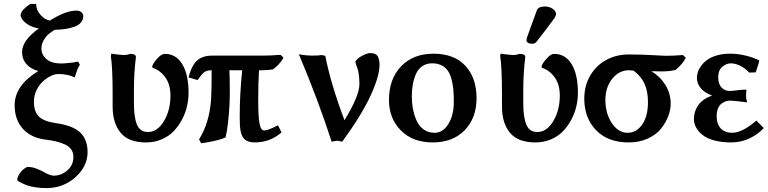

<svg xmlns="http://www.w3.org/2000/svg" viewBox="-20 -712 3891 973"><path d="M151.9 -196.8Q151.9 -145 177.5 -120.8Q203.1 -96.7 263.2 -87.9Q349.1 -76.2 386.5 -40.5Q423.8 -4.9 423.8 59.1Q423.8 130.9 362.3 186Q300.8 241.2 214.8 241.2Q186 241.2 160.2 237.3Q134.3 233.4 118.2 227.5Q102.1 221.7 90.1 215.8Q78.1 210 73.2 206.1L67.9 202.1V191.9Q82 150.9 118.2 133.8Q126 133.8 134 134.8Q142.1 135.7 147.7 137Q153.3 138.2 161.1 141.1Q168.9 144 172.4 145.5Q175.8 147 184.1 150.9Q192.4 154.8 194.8 155.8Q232.9 178.2 252 178.2Q291 178.2 321.5 151.4Q352.1 124.5 352.1 83Q352.1 61 340.6 44.9Q329.1 28.8 307.6 19.3Q286.1 9.8 262.9 4.4Q239.7 -1 208 -4.9Q134.8 -14.6 94.5 -60.8Q54.2 -106.9 54.2 -179.2Q54.2 -278.3 173.8 -352.1Q136.2 -362.3 114 -387.2Q91.8 -412.1 91.8 -448.2Q91.8 -506.8 176.8 -567.9Q139.2 -574.2 114.5 -592.3Q89.8 -610.4 84 -633.8Q86.4 -650.9 98.1 -663.3Q109.9 -675.8 132.8 -691.9H163.1Q163.6 -661.1 185.1 -636.7Q206.5 -612.3 232.9 -607.9Q313 -658.2 366.2 -658.2Q383.3 -658.2 392.6 -650.1Q401.9 -642.1 401.9 -629.9Q401.9 -611.3 389.9 -597.7Q377.9 -584 356.9 -576.4Q335.9 -568.8 311.3 -565.2Q286.6 -561.5 256.8 -561Q237.3 -548.3 225.1 -538.1Q212.9 -527.8 201.4 -508.3Q189.9 -488.8 189.9 -465.8Q189.9 -434.6 215.6 -412.4Q241.2 -390.1 293 -390.1Q302.7 -390.1 348.1 -395Q368.7 -398.4 376 -399.9L384.8 -383.8Q372.6 -367.2 358.9 -319.8Q324.2 -336.9 275.9 -336.9Q258.3 -336.9 237.1 -326.7Q215.8 -316.4 196.8 -298.8Q177.7 -281.2 164.8 -254.2Q151.9 -227.1 151.9 -196.8Z M658.7 -250V-188Q658.7 -117.2 674.3 -80.1Q689.9 -43 729.5 -43Q777.8 -43 810.8 -98.1Q843.8 -153.3 843.8 -228Q843.8 -283.7 817.9 -319.8Q792 -356 752 -369.1V-378.9Q759.8 -397 779.5 -418Q799.3 -439 814.9 -439Q872.1 -439 903.8 -386.7Q935.5 -334.5 935.5 -241.2Q935.5 -207 927.5 -172.6Q919.4 -138.2 901.9 -105.2Q884.3 -72.3 859.6 -46.6Q835 -21 798.8 -5.6Q762.7 9.8 719.7 9.8Q632.3 9.8 591.6 -38.8Q550.8 -87.4 550.8 -172.9V-233.9Q550.8 -372.1 541.5 -429.2L543.9 -439.9Q592.8 -433.1 608.9 -433.1Q625 -433.1 639.6 -439Q668.9 -439 668.9 -422.9Q658.7 -345.2 658.7 -250Z M1049.8 -210Q1052.7 -260.7 1052.7 -356Q1026.9 -355.5 1014.4 -345.9Q1002 -336.4 981.4 -306.2L935.5 -319.8Q949.2 -376 976.6 -403.1Q1003.9 -430.2 1055.7 -430.2H1317.4Q1350.1 -430.2 1401.9 -434.1L1416.5 -419.9Q1410.2 -407.7 1401.4 -396.7Q1392.6 -385.7 1385.7 -379.4Q1378.9 -373 1364.7 -360.8Q1339.8 -356 1307.6 -356H1292.5Q1288.6 -293.9 1288.6 -206.1Q1288.6 -152.8 1290.5 -127.9Q1293.9 -82.5 1300.5 -66.7Q1307.1 -50.8 1319.8 -50.8Q1338.4 -50.8 1388.7 -77.1L1406.7 -41Q1349.1 9.8 1269.5 9.8Q1234.4 9.8 1216.6 -9.5Q1198.7 -28.8 1195.8 -75.2Q1194.8 -86.4 1194.8 -120.1Q1194.8 -236.8 1207.5 -356H1142.6Q1144.5 -317.9 1144.5 -241.2Q1144.5 -179.2 1137.9 -113Q1131.3 -46.9 1122.6 -15.1Q1083.5 2 999.5 14.2L988.8 -5.9Q1041.5 -89.4 1049.8 -210Z M1610.4 -433.1 1628.4 -429.2Q1656.2 -287.1 1725.6 -103Q1801.3 -225.6 1801.3 -285.2Q1801.3 -296.4 1800.8 -306.4Q1800.3 -316.4 1799.6 -323.7Q1798.8 -331.1 1797.4 -339.4Q1795.9 -347.7 1795.2 -351.8Q1794.4 -356 1792 -363.3Q1789.6 -370.6 1788.8 -372.8Q1788.1 -375 1785.4 -382.3Q1782.7 -389.6 1782.2 -391.1H1783.7Q1783.2 -392.1 1782 -395Q1780.8 -397.9 1780.3 -398.9Q1788.1 -414.6 1814 -428.7Q1839.8 -442.9 1856.4 -442.9Q1884.8 -442.9 1894 -427Q1903.3 -411.1 1903.3 -383.8Q1903.3 -325.7 1857.9 -227.3Q1812.5 -128.9 1714.4 5.9Q1691.4 1 1689.5 1L1660.6 5.9Q1592.3 -205.6 1494.6 -437Q1530.8 -430.2 1564.5 -430.2Q1598.1 -430.2 1610.4 -433.1Z M1951.2 -205.1Q1951.2 -312 2012.7 -376Q2074.2 -439.9 2176.8 -439.9Q2281.2 -439.9 2338.1 -378.9Q2395 -317.9 2395 -213.9Q2395 -114.3 2335 -52.2Q2274.9 9.8 2172.9 9.8Q2071.3 9.8 2011.2 -51.3Q1951.2 -112.3 1951.2 -205.1ZM2169.9 -391.1Q2141.1 -391.1 2120.1 -376.7Q2099.1 -362.3 2088.1 -337.4Q2077.1 -312.5 2072 -283.9Q2066.9 -255.4 2066.9 -222.2Q2066.9 -191.4 2072.3 -162.1Q2077.6 -132.8 2089.8 -103.8Q2102.1 -74.7 2125.7 -56.9Q2149.4 -39.1 2182.1 -39.1Q2224.6 -39.1 2252.2 -83.7Q2279.8 -128.4 2279.8 -195.8Q2279.8 -232.9 2277.1 -261Q2274.4 -289.1 2267.1 -314.5Q2259.8 -339.8 2247.8 -356Q2235.8 -372.1 2216.3 -381.6Q2196.8 -391.1 2169.9 -391.1Z M2631.8 -250V-188Q2631.8 -117.2 2647.5 -80.1Q2663.1 -43 2702.6 -43Q2751 -43 2783.9 -98.1Q2816.9 -153.3 2816.9 -228Q2816.9 -283.7 2791 -319.8Q2765.1 -356 2725.1 -369.1V-378.9Q2732.9 -397 2752.7 -418Q2772.5 -439 2788.1 -439Q2845.2 -439 2877 -386.7Q2908.7 -334.5 2908.7 -241.2Q2908.7 -207 2900.6 -172.6Q2892.6 -138.2 2875 -105.2Q2857.4 -72.3 2832.8 -46.6Q2808.1 -21 2772 -5.6Q2735.8 9.8 2692.9 9.8Q2605.5 9.8 2564.7 -38.8Q2523.9 -87.4 2523.9 -172.9V-233.9Q2523.9 -372.1 2514.6 -429.2L2517.1 -439.9Q2565.9 -433.1 2582 -433.1Q2598.1 -433.1 2612.8 -439Q2642.1 -439 2642.1 -422.9Q2631.8 -345.2 2631.8 -250ZM2741.7 -679.2Q2762.7 -679.2 2780.3 -667.7Q2797.9 -656.2 2797.9 -640.1Q2797.9 -633.3 2789.1 -619.1Q2742.2 -555.2 2698.7 -500Q2690.9 -490.2 2675.8 -490.2Q2663.1 -490.2 2655.5 -495.4Q2647.9 -500.5 2647.9 -507.8Q2647.9 -510.3 2649.9 -520L2700.7 -660.2Q2708.5 -679.2 2741.7 -679.2Z M3402.8 -356.9 3396 -356Q3369.6 -350.1 3330.6 -350.1Q3294.9 -350.1 3280.8 -351.1Q3324.7 -325.2 3351.8 -281.7Q3378.9 -238.3 3378.9 -187Q3378.9 -156.2 3366.7 -123.8Q3354.5 -91.3 3330.3 -60.5Q3306.2 -29.8 3263.2 -10Q3220.2 9.8 3165.5 9.8Q3060.5 9.8 3000.7 -52.2Q2940.9 -114.3 2940.9 -211.9Q2940.9 -278.3 2971.7 -330.1Q3002.4 -381.8 3053.5 -408.9Q3104.5 -436 3165.5 -436Q3232.4 -436 3296.9 -432.1Q3300.8 -432.1 3323 -430.7Q3345.2 -429.2 3356 -429.2Q3391.1 -429.2 3440.9 -433.1L3455.6 -418.9Q3439.5 -387.2 3402.8 -356.9ZM3168 -356Q3116.7 -356 3082.3 -312.5Q3047.9 -269 3047.9 -206.1Q3047.9 -137.2 3080.6 -88.1Q3113.3 -39.1 3159.7 -39.1Q3205.6 -39.1 3234.6 -81.1Q3263.7 -123 3263.7 -193.8Q3263.7 -248 3246.8 -286.4Q3230 -324.7 3190.9 -354Q3173.3 -356 3168 -356ZM3196.8 -353Q3192.9 -353 3190.9 -354Z M3681.6 -391.1Q3659.2 -390.1 3639.4 -372.6Q3619.6 -355 3619.6 -320.8Q3619.6 -287.1 3636 -269Q3652.3 -251 3678.7 -251Q3689.5 -251 3727.5 -255.9Q3743.2 -257.8 3762.7 -257.8Q3762.7 -256.8 3762.2 -251.5Q3761.7 -246.1 3761.7 -245.1Q3761.7 -242.2 3761.2 -236.3Q3760.7 -230.5 3760.7 -226.1Q3760.7 -210 3766.6 -192.9Q3764.6 -192.9 3746.1 -195.6Q3727.5 -198.2 3708.5 -200.2Q3689.5 -202.1 3679.7 -202.1Q3668.9 -202.1 3658.2 -198.5Q3647.5 -194.8 3636.5 -186.8Q3625.5 -178.7 3618.7 -162.6Q3611.8 -146.5 3611.8 -124Q3611.8 -83 3632.6 -61Q3653.3 -39.1 3690.9 -39.1Q3741.7 -39.1 3813 -101.1L3850.6 -63Q3823.7 -33.2 3781 -12Q3738.3 9.3 3686.5 9.8Q3636.7 9.8 3598.6 -0.7Q3560.5 -11.2 3539.1 -29.1Q3517.6 -46.9 3507.1 -66.9Q3496.6 -86.9 3496.6 -108.9Q3496.6 -147.9 3518.6 -179.2Q3540.5 -210.4 3588.9 -228Q3553.7 -239.7 3532.7 -263.4Q3511.7 -287.1 3511.7 -318.8Q3511.7 -332 3516.6 -347.2Q3521.5 -362.3 3533.9 -379.2Q3546.4 -396 3564.7 -409.2Q3583 -422.4 3612.8 -431.2Q3642.6 -439.9 3678.7 -439.9Q3715.8 -440.4 3757.1 -430.7Q3798.3 -420.9 3827.6 -405.8Q3826.2 -392.6 3809.6 -345.2L3775.9 -344.2Q3757.3 -365.7 3731.9 -378.4Q3706.5 -391.1 3681.6 -391.1Z"/></svg>

Font: Linear Smooth
Style: Bold
Weight: 700
Designer: Philipp H. Poll, Flanker
Foundry: Philipp H. Poll, reworked by Flanker
Version: Version 1.061 | FøM Fix